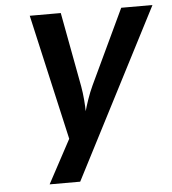

<svg xmlns="http://www.w3.org/2000/svg" viewBox="-52 -778 742 826"><g transform="rotate(-5 318.5 -365.0)"><path d="M129 0 230 -188 107 -730H241L301 -408Q306 -380 308.5 -349.5Q311 -319 311 -300Q316 -319 326.5 -349.5Q337 -380 350 -408L502 -730H637L261 0Z"/></g></svg>

Font: JetBrains Mono NL
Style: Bold Italic
Weight: 700
Italic angle: -9°
Designer: Philipp Nurullin, Konstantin Bulenkov
Foundry: JetBrains
Version: Version 2.304; ttfautohint (v1.8.4.7-5d5b)